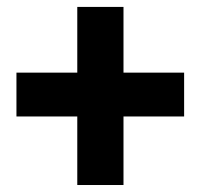

<svg xmlns="http://www.w3.org/2000/svg" viewBox="-20 -609 586 558"><path d="M338.9 -397.9H515.1V-270.5H338.9V-71.3H204.6V-270.5H27.8V-397.9H204.6V-588.9H338.9Z"/></svg>

Font: Roboto-o
Style: o-Bold
Weight: 700
Designer: Google
Version: Version 2.134; 2016; ttfautohint (v1.6)